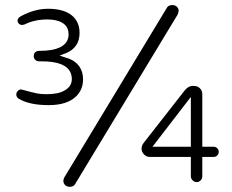

<svg xmlns="http://www.w3.org/2000/svg" viewBox="-20 -718 910 753"><path d="M253.9 14.6Q266.6 14.6 273.4 5.9L676.8 -661.1Q680.7 -671.9 680.7 -675.8Q680.7 -684.6 673.8 -691.4Q667 -698.2 656.2 -698.2Q642.6 -698.2 635.7 -689.5L232.4 -22.5Q228.5 -13.7 228.5 -9.8Q228.5 1 235.4 7.8Q242.2 14.6 253.9 14.6ZM279.3 -340.8Q305.7 -367.2 305.7 -406.2Q305.7 -453.1 270.5 -477.5Q257.8 -486.3 240.2 -491.2L213.9 -500L239.3 -509.8Q263.7 -519.5 277.8 -539.1Q292 -558.6 292 -588.9Q292 -633.8 260.3 -658.7Q228.5 -683.6 168 -683.6Q117.2 -683.6 63.5 -655.3Q48.8 -647.5 48.8 -637.7Q48.8 -629.9 54.2 -625Q59.6 -620.1 67.4 -620.1L76.2 -622.1Q115.2 -641.6 164.6 -641.6Q213.9 -641.6 235.4 -620.1Q249 -606.4 249 -583Q249 -549.8 216.8 -533.2Q187.5 -518.6 137.7 -518.6H132.8Q122.1 -518.6 115.2 -509.8Q112.3 -504.9 112.3 -497.1Q112.3 -489.3 118.2 -483.4Q124 -477.5 132.8 -477.5H143.6Q239.3 -477.5 257.8 -430.7Q261.7 -420.9 261.7 -408.2Q261.7 -378.9 233.4 -363.3Q209 -348.6 163.1 -348.6Q139.6 -348.6 125 -351.6Q102.5 -356.4 71.3 -365.2L62.5 -367.2Q55.7 -367.2 51.3 -362.8Q46.9 -358.4 45.4 -355Q43.9 -351.6 43.9 -346.7Q43.9 -341.8 46.9 -336.9Q51.8 -331.1 56.6 -329.1Q97.7 -305.7 170.9 -305.7Q244.1 -305.7 279.3 -340.8ZM751 -3.9Q760.7 -3.9 767.1 -10.7Q773.4 -17.6 773.4 -26.4V-102.5H817.4Q826.2 -102.5 832 -108.4Q837.9 -114.3 837.9 -122.6Q837.9 -130.9 832 -136.7Q826.2 -142.6 817.4 -142.6H773.4V-348.6Q773.4 -362.3 764.2 -371.6Q754.9 -380.9 741.2 -380.9H733.4Q719.7 -380.9 705.1 -364.3L543.9 -158.2Q535.2 -147.5 535.2 -134.8Q535.2 -122.1 544.9 -112.3Q554.7 -102.5 567.4 -102.5H728.5V-26.4Q728.5 -17.6 735.4 -10.7Q742.2 -3.9 751 -3.9ZM728.5 -337.9V-142.6H578.1Z"/></svg>

Font: FakePearl
Style: ExtraLight
Weight: 300
Version: Version 1.2